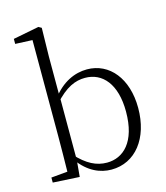

<svg xmlns="http://www.w3.org/2000/svg" viewBox="-119 -892 863 997"><g transform="rotate(-15 312.5 -393.0)"><path d="M44 0 187 8 195 -81V-416L194 -426V-637L197 -791L181 -800L42 -773V-746L134 -742V-226C134 -172 133 -90 132 -35L44 -27ZM357 14C486 14 573 -97 573 -260C573 -418 488 -522 367 -522C302 -522 232 -492 177 -417H167L177 -388C242 -462 295 -482 346 -482C440 -482 507 -406 507 -258C507 -94 431 -27 344 -27C287 -27 237 -52 181 -113L170 -85H181C233 -12 298 14 357 14Z"/></g></svg>

Font: Source Han Serif CN VF
Style: Regular
Weight: 250
Designer: Ryoko NISHIZUKA 西塚涼子 (kana & ideographs); Frank Grießhammer (Latin, Greek & Cyrillic); Wenlong ZHANG 张文龙 (bopomofo); San
Foundry: Adobe
Version: Version 2.002;hotconv 1.1.0;makeotfexe 2.6.0